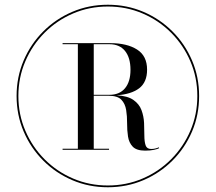

<svg xmlns="http://www.w3.org/2000/svg" viewBox="-20 -780 910 810"><path d="M435 10Q355 10 285.2 -19.8Q215.5 -49.5 162.5 -102.5Q109.5 -155.5 79.8 -225.2Q50 -295 50 -375Q50 -455 79.8 -524.8Q109.5 -594.5 162.5 -647.5Q215.5 -700.5 285.2 -730.2Q355 -760 435 -760Q515 -760 584.8 -730.2Q654.5 -700.5 707.5 -647.5Q760.5 -594.5 790.2 -524.8Q820 -455 820 -375Q820 -295 790.2 -225.2Q760.5 -155.5 707.5 -102.5Q654.5 -49.5 584.8 -19.8Q515 10 435 10ZM435 2.5Q513 2.5 581.5 -26.8Q650 -56 702 -108.2Q754 -160.5 783.2 -228.8Q812.5 -297 812.5 -375Q812.5 -453 783.2 -521.2Q754 -589.5 702 -641.8Q650 -694 581.5 -723.2Q513 -752.5 435 -752.5Q357 -752.5 288.5 -723.2Q220 -694 168 -641.8Q116 -589.5 86.8 -521.2Q57.5 -453 57.5 -375Q57.5 -297 86.8 -228.8Q116 -160.5 168 -108.2Q220 -56 288.5 -26.8Q357 2.5 435 2.5ZM592.5 -144.5Q556 -144.5 540 -161.2Q524 -178 520 -204.2Q516 -230.5 516.2 -260Q516.5 -289.5 512.2 -316Q508 -342.5 492 -359.2Q476 -376 439 -376H375.5V-152.5H440V-148H244V-152.5H308.5V-593.5H244V-598H445.5Q515.5 -598 558 -571.2Q600.5 -544.5 600.5 -486Q600.5 -433 567 -407.5Q533.5 -382 471.5 -378Q518.5 -375.5 543 -358.2Q567.5 -341 577 -315.2Q586.5 -289.5 587.8 -261.2Q589 -233 589 -208Q589 -183 594.2 -167.2Q599.5 -151.5 617.5 -151.5Q627 -151.5 635.2 -153.5Q643.5 -155.5 650 -158.5L651.5 -155Q644.5 -151 629.2 -147.8Q614 -144.5 592.5 -144.5ZM375.5 -380H441.5Q484.5 -380 507.5 -407.8Q530.5 -435.5 530.5 -485.5Q530.5 -536.5 507.5 -565Q484.5 -593.5 441.5 -593.5H375.5Z"/></svg>

Font: BodoniModa_28ptMedium
Style: Regular
Weight: 500
Designer: Owen Earl
Foundry: indestructible type
Version: Version 2.004